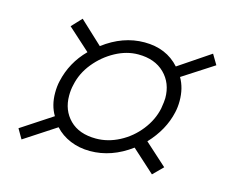

<svg xmlns="http://www.w3.org/2000/svg" viewBox="-68 -567 711 593"><g transform="rotate(15 288.0 -270.5)"><path d="M25 -97 124 -162Q106 -192 106 -232Q106 -253 110 -270Q124 -333 170 -379L99 -443L129 -475L202 -407Q264 -454 333 -454Q403 -454 445 -407L546 -475L565 -443L466 -379Q484 -348 484 -307Q484 -287 480 -270Q467 -211 420 -161L491 -97L460 -66L387 -132Q325 -86 256 -86Q222 -86 193 -98Q164 -110 144 -132L43 -66ZM435 -270Q439 -294 439 -304Q439 -352 408 -382.5Q377 -413 324 -413Q287 -413 251 -393.5Q215 -374 188.5 -341.5Q162 -309 154 -270Q150 -254 150 -235Q150 -188 180 -158Q210 -128 264 -128Q302 -128 338.5 -147Q375 -166 401 -199Q427 -232 435 -270Z"/></g></svg>

Font: Prompt ExtraLight
Style: Italic
Weight: 275
Italic angle: -12°
Designer: Katatrad Team
Foundry: CadsonDemak
Version: Version 1.000